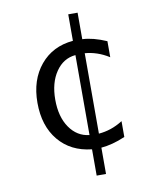

<svg xmlns="http://www.w3.org/2000/svg" viewBox="-81 -641 662 829"><g transform="rotate(-10 250.0 -226.5)"><path d="M421.9 -436.5V-366.2Q395.5 -382.8 369.1 -391.6Q342.8 -400.4 316.4 -402.3V-49.8Q342.8 -51.8 369.1 -60.5Q395.5 -69.3 421.9 -85.9V-16.6Q392.6 -3.9 366.2 2.9Q339.8 9.8 316.4 11.7V127H275.4V11.7Q183.6 2 130.9 -61.5Q78.1 -125 78.1 -226.6Q78.1 -327.1 131.8 -391.6Q185.5 -456.1 275.4 -463.9V-580.1H316.4V-463.9Q339.8 -462.9 366.2 -456.1Q392.6 -449.2 421.9 -436.5ZM275.4 -50.8V-401.4Q221.7 -396.5 189 -348.6Q156.2 -300.8 156.2 -226.6Q156.2 -151.4 189 -104Q221.7 -56.6 275.4 -50.8Z"/></g></svg>

Font: BabelStone Xiangqi Colour
Style: Regular
Weight: 400
Designer: Andrew West
Foundry: BabelStone
Version: Version 11.001 November 01, 2021